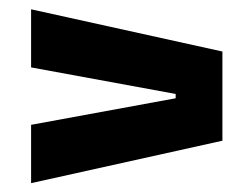

<svg xmlns="http://www.w3.org/2000/svg" viewBox="-20 -520 554 423"><path d="M367 -313 48.5 -371.5V-499.5L470 -406.5V-210L48.5 -116.5V-245L367 -303.5Z"/></svg>

Font: Anek Odia
Style: Bold
Weight: 700
Designer: Yesha Goshar & Mahesh Sahu (Odia), Yesha Goshar (Latin)
Foundry: Ek Type
Version: Version 1.003